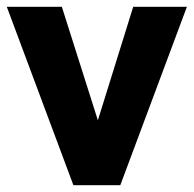

<svg xmlns="http://www.w3.org/2000/svg" viewBox="-20 -545 570 565"><path d="M0 -525H162L268 -191L372 -525H530L334 0H196Z"/></svg>

Font: Radio Canada
Style: Bold
Weight: 700
Designer: Charles Daoud, Etienne Aubert Bonn, Alexandre Saumier Demers, Jacques Le Bailly
Foundry: Radio-Canada
Version: Version 2.104; ttfautohint (v1.8.4.7-5d5b);gftools[0.9.28.de